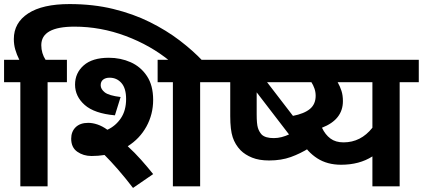

<svg xmlns="http://www.w3.org/2000/svg" viewBox="-20 -916 2079 944"><path d="M80 -512H0V-622H75Q62 -648 55 -672.5Q48 -697 48 -724Q48 -804 118.5 -850Q189 -896 322 -896Q438 -896 536.5 -872Q635 -848 716.5 -807.5Q798 -767 863.5 -717Q929 -667 978 -615H816Q721 -693 598 -739Q475 -785 346 -785Q183 -785 183 -694Q183 -674 188.5 -655.5Q194 -637 204 -622H309V-512H214V0H80Z M430 -149Q390 -149 360 -170Q330 -191 330 -234Q330 -269 352 -290.5Q374 -312 414 -312Q435 -312 459 -304Q483 -296 508 -278Q549 -297 574.5 -335Q600 -373 600 -429Q600 -482 577 -508Q554 -534 519 -534Q499 -534 487 -524.5Q475 -515 475 -497Q475 -478 495 -462Q515 -446 573 -439L545 -349Q444 -358 396.5 -400Q349 -442 349 -500Q349 -557 391.5 -594.5Q434 -632 515 -632Q573 -632 622.5 -610Q672 -588 702.5 -542Q733 -496 733 -425Q733 -354 700 -294Q667 -234 608 -197Q642 -166 674 -130Q706 -94 733 -60L634 8Q594 -44 559 -84Q524 -124 494 -154Q463 -149 430 -149ZM964 -512V0H830V-512H755V-622H1058V-512Z M1456 -300 1500 -188Q1457 -161 1410 -144Q1363 -127 1303 -127Q1254 -127 1219.5 -141Q1185 -155 1163 -177Q1136 -205 1124 -241.5Q1112 -278 1112 -345V-512H1044V-622H1459V-512H1293ZM1326 -237Q1346 -237 1365 -242Q1384 -247 1401 -255L1242 -462V-353Q1242 -307 1248 -287.5Q1254 -268 1267 -254Q1285 -237 1326 -237Z M2039 -622V-512H1945V0H1811V-147Q1747 -106 1657 -106Q1589 -106 1540 -137.5Q1491 -169 1461 -223Q1431 -277 1419 -346Q1476 -357 1504 -380.5Q1532 -404 1532 -445Q1532 -464 1526 -481Q1520 -498 1511 -512H1390V-622ZM1563 -288Q1579 -254 1604.5 -235Q1630 -216 1669 -216Q1754 -216 1811 -288V-512H1640Q1652 -491 1659 -469Q1666 -447 1666 -419Q1666 -328 1563 -288Z"/></svg>

Font: RS Noto Sans
Style: Bold
Weight: 700
Designer: Monotype Design Team
Foundry: Monotype Imaging Inc.
Version: Version 3.10